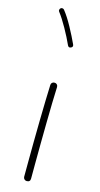

<svg xmlns="http://www.w3.org/2000/svg" viewBox="-134 -900 500 956"><g transform="rotate(15 116.0 -421.5)"><path d="M120.6 -491.7Q127.9 -491.7 132.8 -486.3Q137.7 -481 137.2 -473.1Q135.7 -439 134.5 -390.6Q133.3 -342.3 132.6 -287.4Q131.8 -232.4 131.3 -178Q130.9 -123.5 130.6 -77.1Q130.4 -30.8 130.4 0Q130.4 17.6 112.3 17.6Q105 17.6 99.9 12.5Q94.7 7.3 94.7 0Q94.7 -30.8 95 -77.1Q95.2 -123.5 95.7 -178Q96.2 -232.4 97.2 -287.6Q98.1 -342.8 99.4 -391.6Q100.6 -440.4 102.1 -475.1Q102.1 -482.4 107.4 -487.3Q112.8 -492.2 120.6 -491.7ZM52.7 -856.9Q56.6 -860.4 62 -859.6Q67.4 -858.9 70.8 -855Q93.8 -826.2 118.2 -781.5Q142.6 -736.8 159.7 -699.2Q165 -687.5 153.3 -682.1Q141.6 -676.8 136.2 -688.5Q119.6 -725.6 95.2 -769Q70.8 -812.5 50.3 -838.9Q46.9 -842.8 47.9 -848.1Q48.8 -853.5 52.7 -856.9Z"/></g></svg>

Font: Mikhak-DS2-FD ExtraLight
Style: Regular
Weight: 200
Designer: Amin Abedi
Version: Version 3.2